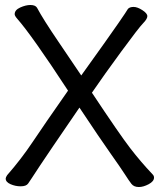

<svg xmlns="http://www.w3.org/2000/svg" viewBox="-20 -734 640 773"><path d="M539.1 19Q519 19 509 6.1Q499 -6.8 482.9 -32Q466.8 -57.1 424.8 -116.5Q382.8 -175.8 299.8 -300.8Q167 -106.9 141.1 -67.4Q115.2 -27.8 108.2 -17.3Q101.1 -6.8 93.5 4.6Q85.9 16.1 63 16.1Q42 16.1 22.5 7.6Q2.9 -1 2.9 -15.1Q2.9 -20 8.8 -28.8Q64.9 -92.8 111.1 -161.9Q157.2 -231 253.9 -369.1Q107.9 -592.3 48.8 -659.2Q39.1 -670.4 39.1 -676.8Q39.1 -693.8 61.5 -703.9Q84 -713.9 102.1 -713.9Q122.1 -713.9 128.9 -703.1Q153.8 -656.2 215.8 -565.2Q277.8 -474.1 307.1 -430.2Q364.3 -509.3 400.6 -561Q437 -612.8 456.1 -639.9Q475.1 -667 482.9 -679.2L495.1 -698.2Q502 -706.1 518.1 -706.1Q533.2 -706.1 553.2 -693.1Q573.2 -680.2 573.2 -668.9Q573.2 -657.7 556.2 -640.4Q539.1 -623 469 -527.6Q398.9 -432.1 350.1 -360.8Q460.9 -193.8 503.9 -137.9Q546.9 -82 594.2 -32.2Q600.1 -26.4 600.1 -19Q600.1 -3.9 578.6 7.6Q557.1 19 539.1 19Z"/></svg>

Font: LXGW WenKai Screen R
Style: Regular
Weight: 400
Designer: Fontworks Inc.
Version: Version 1.235;May 31, 2022